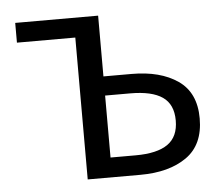

<svg xmlns="http://www.w3.org/2000/svg" viewBox="-44 -589 747 639"><g transform="rotate(-5 329.5 -270.0)"><path d="M224 0V-474H29V-540H306V-337H400Q496 -337 554.5 -296.5Q613 -256 613 -170Q613 -82 554.5 -41Q496 0 400 0ZM306 -66H390Q462 -66 497.5 -91Q533 -116 533 -170Q533 -224 497.5 -248.5Q462 -273 390 -273H306Z"/></g></svg>

Font: Source Han Sans SC Normal
Style: Regular
Weight: 350
Designer: Ryoko NISHIZUKA 西塚涼子 (kana, bopomofo & ideographs); Paul D. Hunt (Latin, Greek & Cyrillic); Sandoll Communications 산돌커뮤니
Foundry: Adobe
Version: Version 2.004;hotconv 1.0.118;makeotfexe 2.5.65603